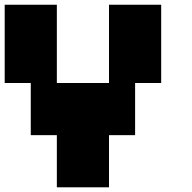

<svg xmlns="http://www.w3.org/2000/svg" viewBox="-20 -798 818 818"><path d="M222.2 0V-222.2H111.1V-444.4H0V-777.8H222.2V-444.4H444.4V-777.8H666.7V-444.4H555.6V-222.2H444.4V0Z"/></svg>

Font: Pixeloid Sans
Style: Bold
Weight: 700
Monospace: yes
Designer: GGBot
Version: 0.3